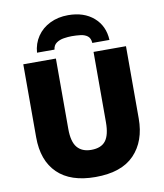

<svg xmlns="http://www.w3.org/2000/svg" viewBox="-101 -1034 959 1125"><g transform="rotate(-10 378.5 -471.0)"><path d="M684 -284Q684 -149 607.5 -69.5Q531 10 376 10Q228 10 150.5 -65.5Q73 -141 73 -280V-714H267V-295Q267 -219 295.5 -185Q324 -151 379 -151Q438 -151 464.5 -185.5Q491 -220 491 -296V-714H684ZM381 -952Q475 -952 533 -901.5Q591 -851 595 -767H493Q491 -796 474.5 -808.5Q458 -821 433 -824Q408 -827 381 -827Q359 -827 333.5 -823Q308 -819 289.5 -806Q271 -793 268 -767H164Q168 -821 196.5 -863Q225 -905 273 -928.5Q321 -952 381 -952Z"/></g></svg>

Font: Noto Sans Black
Style: Regular
Weight: 900
Designer: Monotype Design Team
Foundry: Monotype Imaging Inc.
Version: Version 2.007